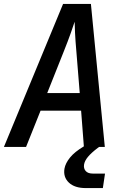

<svg xmlns="http://www.w3.org/2000/svg" viewBox="-21 -750 641 980"><path d="M-1 0 301 -730H443L514 0H485L478 5Q445 30 428 50.5Q411 71 408 90Q405 110 416.5 123Q428 136 453 136H515L504 210H417Q360 210 330.5 182Q301 154 308 111Q313 83 336.5 54Q360 25 407 -3L393 -185H186L112 0ZM220 -275H386L369 -485Q364 -541 362 -582Q360 -623 360 -639Q355 -623 340.5 -582Q326 -541 304 -486Z"/></svg>

Font: JetBrains Mono NL SemiBold
Style: Italic
Weight: 600
Italic angle: -9°
Monospace: yes
Designer: Philipp Nurullin, Konstantin Bulenkov
Foundry: JetBrains
Version: Version 2.305; ttfautohint (v1.8.4.7-5d5b)